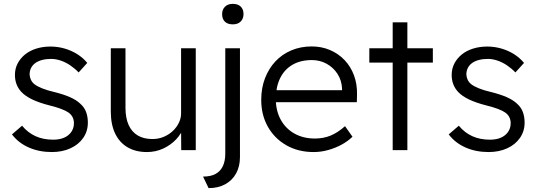

<svg xmlns="http://www.w3.org/2000/svg" viewBox="-20 -774 2771 990"><path d="M247.3 10Q181.3 10 128 -13.7Q74.7 -37.3 41.7 -81L93.8 -125.8Q123.1 -90.2 162.9 -72Q202.6 -53.8 254 -53.8Q279.7 -53.8 299.8 -60.1Q319.8 -66.5 333.5 -78.2Q347.2 -89.9 354.2 -105.4Q361.2 -120.9 361.2 -139Q361.2 -172.7 334.5 -192.8Q321.1 -202.5 296.8 -211.8Q272.4 -221.2 236.4 -230.2Q182.7 -243.8 146.6 -261.1Q110.4 -278.4 89.8 -300.4Q73.1 -318.7 65.1 -340.2Q57 -361.7 57 -387.7Q57 -420 70.9 -446.7Q84.7 -473.3 109.2 -493.2Q133.7 -513 167.5 -523.5Q201.3 -534 240.7 -534Q277 -534 312.3 -524Q347.6 -514 378 -495Q408.3 -476 430 -449.6L385.5 -400.5Q365.4 -421.5 341.8 -437.4Q318.1 -453.2 292.9 -461.7Q267.7 -470.2 244 -470.2Q217.9 -470.2 197 -464.7Q176.2 -459.2 161.8 -448.7Q147.4 -438.1 140.1 -423.3Q132.7 -408.4 132.7 -390Q133.4 -375.7 139.4 -362.7Q145.4 -349.6 157.4 -340Q171.5 -328.9 197 -318.6Q222.5 -308.2 259.6 -299.5Q307.9 -287.6 340.7 -273.1Q373.6 -258.6 393.6 -239.6Q414.6 -221.3 423.8 -196.9Q433 -172.6 433 -141.6Q433 -97.3 409 -62.8Q385 -28.3 343 -9.2Q301 10 247.3 10Z M737.4 10Q679.7 10 637.8 -14.5Q596 -39 573.7 -85.6Q551.3 -132.3 551.3 -199.7V-525H627V-218.2Q627 -165.8 643.2 -129.8Q659.4 -93.7 690.4 -75.4Q721.5 -57.1 765.9 -57.1Q797.2 -57.1 824.1 -68.4Q851 -79.8 871 -98.6Q891 -117.5 902.4 -141.2Q913.7 -164.8 913.7 -188.8V-525H989.4V0H914.4L913.7 -113.7L928.7 -122.3Q916.7 -85.7 888.4 -55.7Q860 -25.7 821.2 -7.8Q782.4 10 737.4 10Z M1055.5 196 1027 136.5Q1067 136.5 1092.1 122.5Q1117.3 108.5 1129.4 82Q1141.6 55.5 1141.6 18.2V-525H1217.3V36.1Q1217.3 84.4 1197.3 120.4Q1177.3 156.4 1141.1 176.2Q1104.8 196 1055.5 196ZM1180.4 -648.4Q1153.8 -648.4 1139.5 -662.4Q1125.3 -676.3 1125.3 -701.3Q1125.3 -724.5 1139.9 -739.3Q1154.5 -754.1 1180.4 -754.1Q1206.7 -754.1 1221.1 -740.2Q1235.6 -726.2 1235.6 -701.3Q1235.6 -677.7 1221 -663Q1206.4 -648.4 1180.4 -648.4Z M1597.3 10Q1517.9 10 1457 -24.7Q1396 -59.3 1361.5 -120Q1327 -180.7 1327 -259Q1327 -320 1346.3 -370.3Q1365.7 -420.7 1400.1 -457.5Q1434.6 -494.3 1482.6 -514.5Q1530.6 -534.6 1587.2 -534.6Q1637.9 -534.6 1681.2 -516.2Q1724.6 -497.7 1756.4 -464.5Q1788.2 -431.3 1805.2 -385.7Q1822.2 -340 1820.9 -285L1819.9 -247.1H1381.4L1366.2 -308.9H1757.2L1743.2 -291.9L1743.8 -316.2Q1741.9 -359.7 1720.2 -393.1Q1698.5 -426.5 1663.9 -445.4Q1629.3 -464.3 1588.3 -464.3Q1529.5 -464.3 1488 -440Q1446.4 -415.8 1424.4 -370.9Q1402.4 -326 1402 -263.7Q1402.4 -202.6 1427.7 -156.5Q1453.1 -110.5 1498.6 -85.1Q1544.2 -59.7 1603.9 -59.7Q1647.3 -59.7 1684.3 -74.7Q1721.3 -89.8 1759 -123.4L1797.5 -69Q1773.2 -45.3 1740.7 -27.8Q1708.2 -10.3 1671.4 -0.2Q1634.6 10 1597.3 10Z M2004.8 0V-659H2080.5V0ZM1884.3 -451.3V-525H2211.9V-451.3Z M2499.3 10Q2433.3 10 2380 -13.7Q2326.7 -37.3 2293.7 -81L2345.8 -125.8Q2375.1 -90.2 2414.9 -72Q2454.6 -53.8 2506 -53.8Q2531.7 -53.8 2551.8 -60.1Q2571.8 -66.5 2585.5 -78.2Q2599.2 -89.9 2606.2 -105.4Q2613.2 -120.9 2613.2 -139Q2613.2 -172.7 2586.5 -192.8Q2573.1 -202.5 2548.8 -211.8Q2524.4 -221.2 2488.4 -230.2Q2434.7 -243.8 2398.6 -261.1Q2362.4 -278.4 2341.8 -300.4Q2325.1 -318.7 2317.1 -340.2Q2309 -361.7 2309 -387.7Q2309 -420 2322.9 -446.7Q2336.7 -473.3 2361.2 -493.2Q2385.7 -513 2419.5 -523.5Q2453.3 -534 2492.7 -534Q2529 -534 2564.3 -524Q2599.6 -514 2630 -495Q2660.3 -476 2682 -449.6L2637.5 -400.5Q2617.4 -421.5 2593.8 -437.4Q2570.1 -453.2 2544.9 -461.7Q2519.7 -470.2 2496 -470.2Q2469.9 -470.2 2449 -464.7Q2428.2 -459.2 2413.8 -448.7Q2399.4 -438.1 2392.1 -423.3Q2384.7 -408.4 2384.7 -390Q2385.4 -375.7 2391.4 -362.7Q2397.4 -349.6 2409.4 -340Q2423.5 -328.9 2449 -318.6Q2474.5 -308.2 2511.6 -299.5Q2559.9 -287.6 2592.7 -273.1Q2625.6 -258.6 2645.6 -239.6Q2666.6 -221.3 2675.8 -196.9Q2685 -172.6 2685 -141.6Q2685 -97.3 2661 -62.8Q2637 -28.3 2595 -9.2Q2553 10 2499.3 10Z"/></svg>

Font: Lexend Medium
Style: Regular
Weight: 500
Designer: Bonnie Shaver-Troup, Thomas Jockin
Foundry: Lexend
Version: Version 1.005